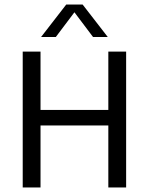

<svg xmlns="http://www.w3.org/2000/svg" viewBox="-20 -821 652 841"><path d="M79.5 0V-595H157.5V-339.5H454.5V-595H532.5V0H454.5V-271.5H157.5V0ZM160 -659 270 -801H342L452 -659H387.5L299 -776.5H313L224.5 -659Z"/></svg>

Font: Encode Sans SC SemiCondensed
Style: Regular
Weight: 400
Width: 4
Designer: Multiple Designers
Foundry: Impallari Type
Version: Version 3.002